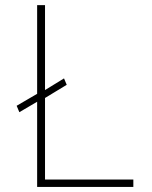

<svg xmlns="http://www.w3.org/2000/svg" viewBox="-20 -740 602 760"><path d="M56.6 -295.9 45.9 -321.3 139.6 -376 152.3 -379.9 233.4 -429.7 244.1 -404.3 152.3 -348.6 139.6 -344.7ZM127 0V-719.7H158.2V-29.3H507.8V0Z"/></svg>

Font: Reddit Mono ExtraLight
Style: Regular
Weight: 250
Monospace: yes
Designer: Stephen Hutchings
Foundry: Reddit
Version: Version 1.014